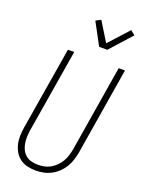

<svg xmlns="http://www.w3.org/2000/svg" viewBox="-178 -1056 857 1145"><g transform="rotate(20 250.0 -483.0)"><path d="M199 8Q172 8 146 2Q120 -4 99.5 -19Q79 -34 66 -56Q53 -78 47 -103.5Q41 -129 42 -156Q43 -183 47 -210L134 -735H174L86 -204Q83 -183 82.5 -162Q82 -141 85.5 -120.5Q89 -100 98 -82.5Q107 -65 122.5 -52Q138 -39 158.5 -34Q179 -29 200 -29Q220 -29 240 -33Q260 -37 278.5 -47.5Q297 -58 312.5 -73.5Q328 -89 339 -107.5Q350 -126 356 -146Q362 -166 366 -186L456 -735H496L405 -180Q400 -155 392.5 -131Q385 -107 371.5 -85Q358 -63 338.5 -44.5Q319 -26 296 -14Q273 -2 248 3Q223 8 199 8ZM303 -815 228 -954 260 -971 335 -849 449 -974 477 -951 355 -815Z"/></g></svg>

Font: Iosevka Term Curly Extralight
Style: Italic
Weight: 200
Italic angle: -9°
Designer: Belleve Invis
Foundry: Belleve Invis
Version: Version 32.3.0